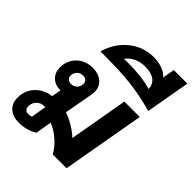

<svg xmlns="http://www.w3.org/2000/svg" viewBox="-250 -1049 1200 1200"><g transform="rotate(45 349.5 -449.0)"><path d="M636 -550 539 0H417Q394 -42 353 -78Q312 -114 267 -131L249 -24Q225 -8 193 1Q161 10 126 10Q73 10 41.5 -18Q10 -46 10 -96Q10 -159 51 -203Q92 -247 157 -255L168 -317H167Q120 -317 92 -344.5Q64 -372 64 -415Q64 -478 105.5 -519Q147 -560 212 -560Q263 -560 294.5 -533Q326 -506 326 -460Q326 -453 324 -437L289 -245Q328 -231 367 -207.5Q406 -184 431 -159L500 -550ZM241 -447Q241 -464 231 -473.5Q221 -483 202 -483Q179 -483 163 -467Q147 -451 147 -427Q147 -411 157.5 -401.5Q168 -392 186 -392Q210 -392 225.5 -408Q241 -424 241 -447ZM175 -176H165Q136 -176 116 -155.5Q96 -135 96 -105Q96 -88 105 -79Q114 -70 130 -70Q147 -70 158 -75Z M699 -908 647 -614Q534 -645 440 -655.5Q346 -666 207 -666H172Q200 -762 271 -819.5Q342 -877 435 -877Q475 -877 510 -864Q545 -851 565 -828L579 -908ZM343 -738Q465 -738 552 -713Q546 -797 436 -797Q395 -797 362.5 -781.5Q330 -766 309 -737Z"/></g></svg>

Font: Bai Jamjuree
Style: Bold Italic
Weight: 700
Italic angle: -10°
Designer: Katatrad Aksorn Co.,Ltd.
Foundry: Cadson Demak Co.,Ltd.
Version: Version 1.000; ttfautohint (v1.6)